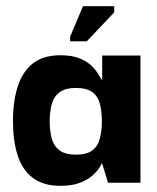

<svg xmlns="http://www.w3.org/2000/svg" viewBox="-20 -592 507 622"><path d="M176 10Q120 10 86 -16Q52 -42 37 -89Q22 -136 22 -200Q22 -264 37.5 -312Q53 -360 86.5 -386.5Q120 -413 176 -413Q214 -413 239 -402.5Q264 -392 278.5 -377Q293 -362 300 -349.5Q307 -337 309 -334H311V-412H435V0H330L311 -62H309Q308 -58 300.5 -46.5Q293 -35 278 -22Q263 -9 238 0.5Q213 10 176 10ZM226 -91Q262 -91 280 -105.5Q298 -120 304 -145Q310 -170 310 -199Q310 -229 304 -254Q298 -279 280 -293Q262 -307 226 -307Q190 -307 171.5 -292Q153 -277 147 -252.5Q141 -228 141 -199Q141 -170 147 -145.5Q153 -121 171.5 -106Q190 -91 226 -91ZM261 -458H207V-473L249 -572H350V-552Z"/></svg>

Font: Darker Grotesque Light ExtraBold
Style: Regular
Weight: 800
Version: Version 1.000;gftools[0.9.28]